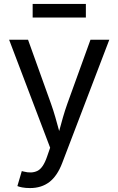

<svg xmlns="http://www.w3.org/2000/svg" viewBox="-20 -748 602 976"><path d="M68.4 197.8 90.8 121.6 100.1 124Q140.6 134.8 169.9 120.8Q199.2 106.9 219.2 48.3L234.9 2.9L26.4 -545.9H122.6L238.8 -222.2Q251.5 -186.5 261.5 -151.4Q271.5 -116.2 280.8 -82Q290 -116.2 300 -151.4Q310.1 -186.5 322.8 -222.2L439.9 -545.9H535.6L295.9 81.5Q271 146.5 231 177.2Q190.9 208 132.8 208Q109.4 208 92.3 204.6Q75.2 201.2 68.4 197.8ZM416.5 -728V-658.7H146V-728Z"/></svg>

Font: Inter
Style: Regular
Weight: 400
Designer: Rasmus Andersson
Foundry: rsms
Version: Version 4.001;git-9221beed3